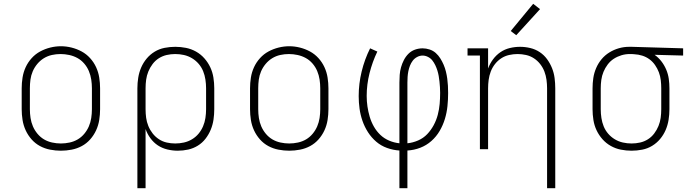

<svg xmlns="http://www.w3.org/2000/svg" viewBox="-20 -784 3640 1009"><path d="M300 8Q272 8 243.5 2.5Q215 -3 190 -16.5Q165 -30 146 -51.5Q127 -73 115 -99Q103 -125 98.5 -153.5Q94 -182 94 -210V-320Q94 -348 98.5 -376.5Q103 -405 115 -431Q127 -457 146.5 -478.5Q166 -500 191 -513.5Q216 -527 244 -534Q272 -541 300 -541Q328 -541 356 -534Q384 -527 409 -513.5Q434 -500 453.5 -478.5Q473 -457 485 -431Q497 -405 501.5 -376.5Q506 -348 506 -320V-210Q506 -182 501.5 -153.5Q497 -125 485 -99Q473 -73 454 -51.5Q435 -30 410 -16.5Q385 -3 356.5 2.5Q328 8 300 8ZM300 -30Q323 -30 346 -35Q369 -40 388.5 -51.5Q408 -63 423 -81Q438 -99 447 -120Q456 -141 459.5 -164Q463 -187 463 -210V-320Q463 -343 459.5 -366Q456 -389 447 -410.5Q438 -432 422.5 -450Q407 -468 387 -479Q367 -490 344 -495Q321 -500 298 -500Q275 -500 252.5 -495Q230 -490 210.5 -478Q191 -466 176 -448Q161 -430 152 -409Q143 -388 140 -365.5Q137 -343 137 -320V-210Q137 -187 140.5 -164Q144 -141 153 -120Q162 -99 177 -81Q192 -63 211.5 -51.5Q231 -40 254 -35Q277 -30 300 -30Z M702 205V-320Q702 -348 706.5 -376Q711 -404 722 -429.5Q733 -455 751 -476.5Q769 -498 793 -512.5Q817 -527 845 -532.5Q873 -538 901 -538Q929 -538 957 -532.5Q985 -527 1010 -513Q1035 -499 1054 -477.5Q1073 -456 1085 -430.5Q1097 -405 1101.5 -376.5Q1106 -348 1106 -320V-210Q1106 -183 1102 -155.5Q1098 -128 1087.5 -102.5Q1077 -77 1060 -55Q1043 -33 1019.5 -18.5Q996 -4 969 2Q942 8 914 8Q887 8 859.5 1.5Q832 -5 809.5 -20Q787 -35 770.5 -57.5Q754 -80 745 -106V205ZM901 -30Q924 -30 946.5 -35Q969 -40 989 -52Q1009 -64 1023.5 -81.5Q1038 -99 1047 -120Q1056 -141 1059.5 -164Q1063 -187 1063 -210V-320Q1063 -343 1059.5 -366Q1056 -389 1047.5 -410Q1039 -431 1024 -448.5Q1009 -466 989 -478Q969 -490 946.5 -495Q924 -500 901 -500Q878 -500 856 -495Q834 -490 815 -478Q796 -466 782 -447.5Q768 -429 759.5 -408Q751 -387 748 -365Q745 -343 745 -320V-210Q745 -187 748 -165Q751 -143 759.5 -122Q768 -101 782 -83Q796 -65 815 -52.5Q834 -40 856 -35Q878 -30 901 -30Z M1500 8Q1472 8 1443.5 2.5Q1415 -3 1390 -16.5Q1365 -30 1346 -51.5Q1327 -73 1315 -99Q1303 -125 1298.5 -153.5Q1294 -182 1294 -210V-320Q1294 -348 1298.5 -376.5Q1303 -405 1315 -431Q1327 -457 1346.5 -478.5Q1366 -500 1391 -513.5Q1416 -527 1444 -534Q1472 -541 1500 -541Q1528 -541 1556 -534Q1584 -527 1609 -513.5Q1634 -500 1653.5 -478.5Q1673 -457 1685 -431Q1697 -405 1701.5 -376.5Q1706 -348 1706 -320V-210Q1706 -182 1701.5 -153.5Q1697 -125 1685 -99Q1673 -73 1654 -51.5Q1635 -30 1610 -16.5Q1585 -3 1556.5 2.5Q1528 8 1500 8ZM1500 -30Q1523 -30 1546 -35Q1569 -40 1588.5 -51.5Q1608 -63 1623 -81Q1638 -99 1647 -120Q1656 -141 1659.5 -164Q1663 -187 1663 -210V-320Q1663 -343 1659.5 -366Q1656 -389 1647 -410.5Q1638 -432 1622.5 -450Q1607 -468 1587 -479Q1567 -490 1544 -495Q1521 -500 1498 -500Q1475 -500 1452.5 -495Q1430 -490 1410.5 -478Q1391 -466 1376 -448Q1361 -430 1352 -409Q1343 -388 1340 -365.5Q1337 -343 1337 -320V-210Q1337 -187 1340.5 -164Q1344 -141 1353 -120Q1362 -99 1377 -81Q1392 -63 1411.5 -51.5Q1431 -40 1454 -35Q1477 -30 1500 -30Z M2079 205V7Q2046 5 2014 -6.5Q1982 -18 1957 -39.5Q1932 -61 1914 -89Q1896 -117 1885 -148.5Q1874 -180 1869.5 -213Q1865 -246 1865 -279Q1865 -344 1880.5 -408Q1896 -472 1925 -530L1963 -513Q1937 -459 1922 -399.5Q1907 -340 1907 -280Q1907 -252 1911 -224.5Q1915 -197 1923 -170Q1931 -143 1945 -118.5Q1959 -94 1979 -75Q1999 -56 2025 -45Q2051 -34 2079 -31V-350Q2079 -370 2080.5 -390.5Q2082 -411 2087.5 -430.5Q2093 -450 2102.5 -468.5Q2112 -487 2126.5 -501.5Q2141 -516 2160.5 -523Q2180 -530 2201 -530Q2219 -530 2237.5 -524Q2256 -518 2270 -505.5Q2284 -493 2294 -477Q2304 -461 2311.5 -443.5Q2319 -426 2323.5 -407.5Q2328 -389 2330.5 -370.5Q2333 -352 2334 -333Q2335 -314 2335 -295Q2335 -261 2331.5 -226.5Q2328 -192 2318 -159Q2308 -126 2290.5 -96Q2273 -66 2247 -43Q2221 -20 2188.5 -7.5Q2156 5 2121 7V205ZM2121 -31Q2150 -34 2177.5 -46Q2205 -58 2225 -79Q2245 -100 2259 -126Q2273 -152 2280.5 -180.5Q2288 -209 2290.5 -238Q2293 -267 2293 -296Q2293 -311 2292 -326Q2291 -341 2289.5 -355.5Q2288 -370 2285.5 -384.5Q2283 -399 2278.5 -413.5Q2274 -428 2267.5 -441.5Q2261 -455 2252 -466.5Q2243 -478 2229 -485Q2215 -492 2201 -492Q2186 -492 2172 -484.5Q2158 -477 2149 -465Q2140 -453 2134.5 -439Q2129 -425 2126 -410Q2123 -395 2122 -380Q2121 -365 2121 -350Z M2855 205V-320Q2855 -342 2852 -364.5Q2849 -387 2841 -408Q2833 -429 2819 -447Q2805 -465 2786 -477.5Q2767 -490 2744.5 -495Q2722 -500 2700 -500Q2678 -500 2655.5 -495Q2633 -490 2614 -477.5Q2595 -465 2581 -447Q2567 -429 2559 -408Q2551 -387 2548 -364.5Q2545 -342 2545 -320V0H2502V-492H2437V-530H2545V-424Q2554 -449 2570.5 -471.5Q2587 -494 2609.5 -509.5Q2632 -525 2659 -531.5Q2686 -538 2713 -538Q2740 -538 2767 -531.5Q2794 -525 2816.5 -510Q2839 -495 2855 -473Q2871 -451 2881 -426Q2891 -401 2894.5 -374Q2898 -347 2898 -320V205ZM2693 -599 2664 -621 2782 -764 2818 -736Z M3299 8Q3271 8 3243 2.5Q3215 -3 3190 -17Q3165 -31 3146 -52.5Q3127 -74 3115 -99.5Q3103 -125 3098.5 -153.5Q3094 -182 3094 -210V-320Q3094 -347 3098 -374Q3102 -401 3113 -426.5Q3124 -452 3141.5 -473Q3159 -494 3182.5 -508.5Q3206 -523 3232.5 -530.5Q3259 -538 3286 -538Q3289 -538 3292.5 -538Q3296 -538 3300 -538L3570 -530V-492L3420 -496Q3440 -482 3455.5 -462Q3471 -442 3481 -418.5Q3491 -395 3494.5 -370Q3498 -345 3498 -320V-210Q3498 -182 3493.5 -154Q3489 -126 3478 -100.5Q3467 -75 3449 -53.5Q3431 -32 3407 -17.5Q3383 -3 3355 2.5Q3327 8 3299 8ZM3299 -30Q3322 -30 3344 -35Q3366 -40 3385 -52Q3404 -64 3418 -82.5Q3432 -101 3440.5 -122Q3449 -143 3452 -165Q3455 -187 3455 -210V-320Q3455 -341 3452.5 -362.5Q3450 -384 3442.5 -404Q3435 -424 3422.5 -442Q3410 -460 3393 -472.5Q3376 -485 3355.5 -491.5Q3335 -498 3313 -499L3300 -500Q3297 -500 3294.5 -500Q3292 -500 3289 -500Q3267 -500 3245.5 -493.5Q3224 -487 3205.5 -475Q3187 -463 3173.5 -445Q3160 -427 3151.5 -406.5Q3143 -386 3140 -364Q3137 -342 3137 -320V-210Q3137 -187 3140.5 -164Q3144 -141 3152.5 -120Q3161 -99 3176 -81.5Q3191 -64 3211 -52Q3231 -40 3253.5 -35Q3276 -30 3299 -30Z"/></svg>

Font: Iosevka Slab XLtEx
Style: Regular
Weight: 200
Width: 7
Monospace: yes
Designer: Belleve Invis
Foundry: Belleve Invis
Version: Version 11.1.0; ttfautohint (v1.8.3)